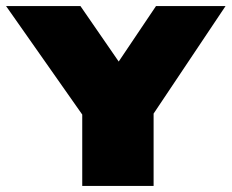

<svg xmlns="http://www.w3.org/2000/svg" viewBox="-48 -615 766 635"><path d="M224 0V-320L269 -172L-28 -595H218L378 -363H312L468 -595H698L415 -172L460 -318V0Z"/></svg>

Font: Encode Sans SC Expanded Black
Style: Regular
Weight: 900
Width: 7
Designer: Multiple Designers
Foundry: Impallari Type
Version: Version 3.002